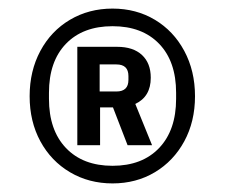

<svg xmlns="http://www.w3.org/2000/svg" viewBox="-20 -720 524 447"><path d="M49 -496Q49 -555 74 -601.5Q99 -648 143 -674Q187 -700 242 -700Q297 -700 340.5 -674Q384 -648 409 -601.5Q434 -555 434 -496Q434 -437 409 -391Q384 -345 340.5 -319Q297 -293 242 -293Q187 -293 143 -319Q99 -345 74 -391Q49 -437 49 -496ZM242 -334Q311 -334 350.5 -375.5Q390 -417 390 -490V-504Q390 -577 350.5 -618Q311 -659 242 -659Q173 -659 133.5 -618Q94 -577 94 -504V-490Q94 -417 133.5 -375.5Q173 -334 242 -334ZM160 -611H253Q290 -611 310.5 -592Q331 -573 331 -539Q331 -495 295 -478L334 -382H277L243 -470H213V-382H160ZM251 -507Q279 -507 279 -534V-543Q279 -570 251 -570H212V-507Z"/></svg>

Font: Mozilla Headline BETA
Style: Regular
Weight: 400
Designer: Studio DRAMA
Foundry: Studio DRAMA
Version: Version 0.100